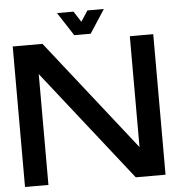

<svg xmlns="http://www.w3.org/2000/svg" viewBox="-57 -903 877 957"><g transform="rotate(-5 381.0 -425.0)"><path d="M146.5 -554.7V0H29.3V-703.1H178.2L615.2 -148.4V-703.1H732.4V0H583.5ZM498 -849.6 421.9 -732.4H339.8L263.7 -849.6H346.2L380.9 -795.9L416 -849.6Z"/></g></svg>

Font: Gerhaus
Style: Regular
Weight: 400
Designer: GGBotNet
Foundry: GGBotNet
Version: 1.01